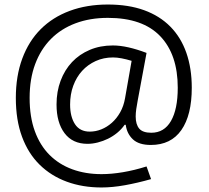

<svg xmlns="http://www.w3.org/2000/svg" viewBox="-20 -694 925 849"><path d="M377 -112Q403 -112 428 -122Q453 -132 474.5 -151Q496 -170 511.5 -197.5Q527 -225 533 -260L562 -425Q539 -432 518 -436Q497 -440 480 -440Q438 -440 403 -424Q368 -408 343 -380.5Q318 -353 304 -315Q290 -277 290 -232Q290 -178 311.5 -145Q333 -112 377 -112ZM429 135Q345 135 275.5 109.5Q206 84 155.5 34.5Q105 -15 77.5 -89Q50 -163 50 -261Q50 -358 78.5 -435Q107 -512 160 -565Q213 -618 288.5 -646Q364 -674 457 -674Q548 -674 617 -649Q686 -624 733 -576.5Q780 -529 804 -460.5Q828 -392 828 -306Q828 -185 782 -119Q736 -53 647 -53Q594 -53 567.5 -78Q541 -103 536 -142H531Q517 -122 498 -106.5Q479 -91 457.5 -80.5Q436 -70 412.5 -64Q389 -58 367 -58Q301 -58 265.5 -105Q230 -152 230 -232Q230 -289 248 -337Q266 -385 298.5 -419.5Q331 -454 377 -473.5Q423 -493 479 -493Q511 -493 548.5 -484.5Q586 -476 628 -460L589 -250Q585 -229 582.5 -211.5Q580 -194 580 -179Q580 -144 595.5 -125.5Q611 -107 649 -107Q706 -107 736 -159Q766 -211 766 -306Q766 -453 688.5 -534Q611 -615 457 -615Q378 -615 314 -591Q250 -567 205 -521.5Q160 -476 135.5 -410.5Q111 -345 111 -261Q111 -177 134 -114Q157 -51 199 -9Q241 33 299.5 54.5Q358 76 429 76Q473 76 523.5 67.5Q574 59 628 42L648 98Q588 115 532.5 125Q477 135 429 135Z"/></svg>

Font: EncodeSans
Style: Regular
Weight: 400
Designer: Pablo Impallari, Andres Torresi
Foundry: Pablo Impallari, Andres Torresi
Version: Version 1.000; ttfautohint (v1.4.1)